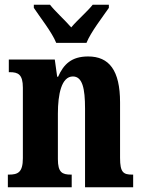

<svg xmlns="http://www.w3.org/2000/svg" viewBox="-20 -786 599 806"><path d="M216 -606H343C361 -651 411 -715 437 -753V-766H369C349 -740 303 -700 279 -671C254 -700 210 -740 190 -766H122V-753C147 -715 198 -651 216 -606ZM13 0H281V-53H278C241 -53 223 -62 223 -118V-309C223 -390 238 -465 286 -465C326 -465 337 -415 337 -330V0H539V-53H535C498 -53 484 -62 484 -123V-356C484 -491 438 -549 350 -549C280 -549 247 -516 224 -464H220L210 -536H17V-483H21C56 -483 76 -474 76 -418V-122C76 -62 55 -53 17 -53H13Z"/></svg>

Font: Noto Serif Thai ExtraCondensed ExtraBold
Style: Regular
Weight: 800
Width: 2
Designer: Monotype Design Team
Foundry: Monotype Imaging Inc.
Version: Version 2.002